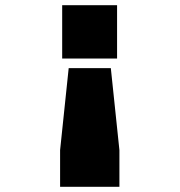

<svg xmlns="http://www.w3.org/2000/svg" viewBox="-20 -583 690 738"><path d="M219 -563H430V-358H219ZM406 -321 439 -6V135H211V-6L244 -321Z"/></svg>

Font: Azeret Mono Thin Black
Style: Regular
Weight: 900
Version: Version 1.002